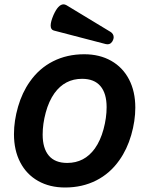

<svg xmlns="http://www.w3.org/2000/svg" viewBox="-20 -835 640 866"><path d="M590.3 -349.6Q590.3 -289.6 571.8 -225.6Q553.2 -161.6 518.6 -112.8Q476.6 -52.7 413.8 -21Q351.1 10.7 273.4 10.7Q204.1 10.7 151.9 -18.8Q99.6 -48.3 71.3 -102.8Q43 -157.2 43 -230Q43 -290 61.5 -354Q80.1 -418 114.7 -466.8Q156.7 -526.9 219.5 -558.6Q282.2 -590.3 359.9 -590.3Q429.2 -590.3 481.4 -560.8Q533.7 -531.2 562 -476.8Q590.3 -422.4 590.3 -349.6ZM225.6 -414.6Q200.2 -378.9 186.3 -327.4Q172.4 -275.9 172.4 -228Q172.4 -166 200.2 -133.1Q228 -100.1 283.2 -100.1Q360.8 -100.1 407.7 -165Q433.1 -200.7 447 -252.2Q460.9 -303.7 460.9 -351.6Q460.9 -413.6 433.1 -446.5Q405.3 -479.5 350.1 -479.5Q272.5 -479.5 225.6 -414.6ZM492.7 -667.5Q492.7 -661.6 490.2 -655.3Q486.8 -646 480.2 -640.6Q473.6 -635.3 464.8 -635.3Q460 -635.3 457 -636.2L222.7 -697.3Q208.5 -701.2 208.5 -719.7Q208.5 -737.3 221.2 -767.1Q242.7 -815.4 266.6 -815.4Q272.9 -815.4 279.8 -811.5L479 -690.9Q485.4 -687 489 -680.7Q492.7 -674.3 492.7 -667.5Z"/></svg>

Font: Courier Prime
Style: Bold Italic
Weight: 700
Italic angle: -10°
Designer: Alan Dague-Greene
Foundry: Quote-Unquote Apps
Version: Version 3.018